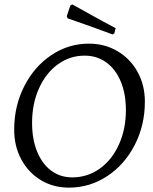

<svg xmlns="http://www.w3.org/2000/svg" viewBox="-20 -848 703 880"><path d="M45 -254Q45 -362 91 -452.5Q137 -543 215.5 -595.5Q294 -648 387 -648Q460 -648 518.5 -613.5Q577 -579 610.5 -518.5Q644 -458 644 -382Q644 -274 597.5 -183.5Q551 -93 471 -40.5Q391 12 296 12Q224 12 167 -22.5Q110 -57 77.5 -117.5Q45 -178 45 -254ZM557 -343Q557 -418 533.5 -474.5Q510 -531 467 -562Q424 -593 368 -593Q300 -593 245 -553Q190 -513 158.5 -442.5Q127 -372 127 -285Q127 -210 150 -153.5Q173 -97 214.5 -66Q256 -35 311 -35Q381 -35 437 -75Q493 -115 525 -185.5Q557 -256 557 -343ZM302 -822 311 -828Q329 -818 390 -784Q451 -750 510 -719L504 -695L496 -690Q430 -715 368.5 -736.5Q307 -758 290 -764L286 -774Z"/></svg>

Font: Alegreya SC
Style: Italic
Weight: 400
Italic angle: -7°
Designer: Juan Pablo del Peral
Foundry: Huerta Tipografica
Version: Version 2.007; ttfautohint (v1.6)